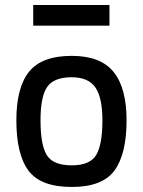

<svg xmlns="http://www.w3.org/2000/svg" viewBox="-20 -732 568 763"><path d="M265 -510Q380 -510 431.5 -446Q483 -382 483 -254Q483 -120 435 -54.5Q387 11 265 11Q142 11 93.5 -53.5Q45 -118 45 -254Q45 -384 95.5 -447Q146 -510 265 -510ZM265 -75Q338 -75 362.5 -116.5Q387 -158 387 -254Q387 -344 359 -384.5Q331 -425 265 -425Q194 -425 167.5 -386.5Q141 -348 141 -254Q141 -156 166 -115.5Q191 -75 265 -75ZM112 -630V-712H415V-630Z"/></svg>

Font: TitilliumText22L Lt
Style: Medium
Weight: 500
Designer: Campivisivi
Foundry: Campivisivi
Version: 1.000